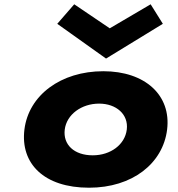

<svg xmlns="http://www.w3.org/2000/svg" viewBox="-20 -860 830 895"><path d="M739.1 -749 682.2 -840 491.6 -728 326 -840 246.9 -749 474.3 -587ZM93.8 -256C74.4 -98 184.6 15 395 15C596.8 15 739.6 -98 759 -256C778.7 -416 656.4 -528 461.6 -528C263.2 -528 113.5 -416 93.8 -256ZM281.8 -256C290.6 -327 360.8 -377 441.9 -377C521.8 -377 579.7 -327 571 -256C562.4 -186 495.8 -136 412.3 -136C325.2 -136 273.2 -186 281.8 -256Z"/></svg>

Font: Hussar
Style: BdSuprExtOblOne
Weight: 700
Foundry: Cannot Into Space Fonts
Version: Version 2.00